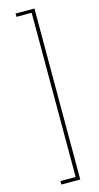

<svg xmlns="http://www.w3.org/2000/svg" viewBox="-141 -851 523 1013"><g transform="rotate(-15 120.0 -344.0)"><path d="M163 123H60V104H143V-793H60V-811H163Z"/></g></svg>

Font: DM Sans 12pt Thin
Style: Regular
Weight: 250
Version: Version 4.004;gftools[0.9.30]